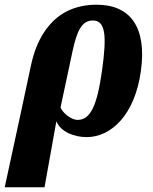

<svg xmlns="http://www.w3.org/2000/svg" viewBox="-65 -570 649 815"><path d="M67 -295 24 -94 -45 225H124L174 -54H175C192 -12 247 12 303 12C406 12 507 -81 533 -268C559 -455 488 -550 345 -550C157 -550 90 -402 67 -295ZM264 -61C238 -61 201 -90 192 -114L243 -353C261 -436 281 -483 329 -483C383 -483 389 -420 368 -270C347 -121 319 -61 264 -61Z"/></svg>

Font: Noto Serif ExtraCondensed Black
Style: Italic
Weight: 900
Width: 2
Italic angle: -12°
Designer: Monotype Design Team
Foundry: Monotype Imaging Inc.
Version: Version 2.014